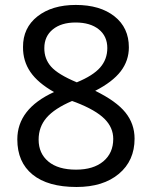

<svg xmlns="http://www.w3.org/2000/svg" viewBox="-20 -744 612 774"><path d="M363.8 -377.9Q448.7 -336.4 485.6 -290.5Q522.5 -244.6 522.5 -185.1Q522.5 -96.2 459.2 -43.2Q396 9.8 288.6 9.8Q172.9 9.8 111.3 -40.3Q49.8 -90.3 49.8 -182.1Q49.8 -243.7 86.7 -291.3Q123.5 -338.9 197.8 -373Q132.8 -409.7 102.5 -453.9Q72.3 -498 72.8 -554.2Q72.3 -631.8 131.1 -678Q189.9 -724.1 285.6 -724.1Q383.3 -724.1 441.4 -678.2Q499.5 -632.3 499.5 -553.2Q499.5 -499.5 466.6 -456.5Q433.6 -413.6 363.8 -377.9ZM289.6 -412.1Q355 -439 383.8 -471.9Q412.6 -504.9 412.6 -550.3Q412.6 -598.1 378.2 -625.7Q343.8 -653.3 284.7 -653.3Q227.1 -653.3 192.9 -625.5Q158.7 -597.7 158.7 -550.3Q158.2 -506.8 186 -475.3Q213.9 -443.8 289.6 -412.1ZM270.5 -336.9Q199.7 -306.6 167.7 -269.5Q135.7 -232.4 135.7 -181.2Q135.7 -125.5 175 -92.8Q214.4 -60.1 286.6 -60.1Q356.4 -60.1 396.5 -93.5Q436.5 -127 436.5 -184.1Q436.5 -230 401.1 -265.1Q365.7 -300.3 286.6 -331.1Z"/></svg>

Font: Noto Sans Tamil
Style: Regular
Weight: 400
Designer: Monotype Design team
Foundry: Monotype Imaging Inc.
Version: Version 1.06 uh